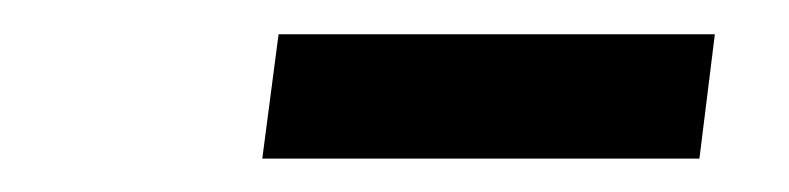

<svg xmlns="http://www.w3.org/2000/svg" viewBox="-20 -733 460 112"><path d="M133 -640.5 142.5 -713H397L388 -640.5Z"/></svg>

Font: Merriweather Text
Style: Italic
Weight: 400
Italic angle: -7.8°
Designer: Eben Sorkin
Foundry: Eben Sorkin
Version: Version 2.100